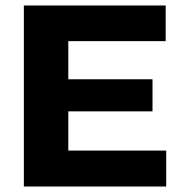

<svg xmlns="http://www.w3.org/2000/svg" viewBox="-20 -680 664 700"><path d="M67 0V-660H229V0ZM184 0V-131H586V0ZM184 -274V-391H536V-274ZM184 -530V-660H584V-530Z"/></svg>

Font: Bricolage Grotesque 48pt Condensed ExtraBold ExtraBold
Style: Regular
Weight: 800
Version: Version 1.000;gftools[0.9.30]